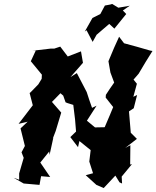

<svg xmlns="http://www.w3.org/2000/svg" viewBox="-20 -929 792 972"><path d="M598 0 596 -35 648 -98 639 -96 640 -194 614 -180 673 -226 642 -257 633 -365 657 -381 674 -448 655 -439 673 -505 656 -526 682 -556C705 -595 728 -634 752 -671L740 -673C695 -686 651 -699 608 -710L583 -743L558 -688L529 -619L539 -562L558 -511C543 -490 530 -471 516 -449L515 -435L553 -387L536 -346L507 -278L514 -255L512 -285L461 -284L420 -318L469 -394L446 -383C436 -409 428 -436 419 -463L369 -559L337 -539L400 -611L390 -669L323 -643L285 -693L255 -683H237L143 -672L161 -673L136 -619L192 -551L191 -530L174 -502L135 -462L130 -458L146 -396L74 -302L120 -313L84 -279L106 -190L89 -158L100 -130L77 -51V-19L49 -29L100 0L180 7L188 -37L234 -33L184 -106L229 -162L231 -145L250 -232L247 -227L262 -266L290 -359L243 -413L286 -457L300 -445L312 -411L322 -407L351 -398L360 -324L365 -263L336 -235L375 -184L382 -215L439 -169L432 -111L451 -52L414 -42L468 7L505 23L564 -40L585 -6ZM511 -901 488 -858 448 -838 409 -769 418 -776 449 -717 469 -753 533 -808 559 -784 619 -858 602 -876 637 -900 579 -890 548 -909 538 -906Z"/></svg>

Font: Asimov Aggro
Style: CondIt
Weight: 500
Designer: Google
Version: Version 2.000980; 2014